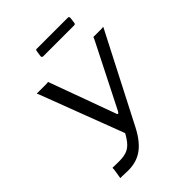

<svg xmlns="http://www.w3.org/2000/svg" viewBox="-263 -1069 1199 1199"><g transform="rotate(-45 337.0 -469.0)"><path d="M82 -1 92 -63Q93 -70 92.5 -75Q92 -80 94 -80L139 -79Q181 -78 209.5 -86Q238 -94 260.5 -117.5Q283 -141 305 -183L580 -727Q583 -734 584.5 -738.5Q586 -743 588 -742H658Q665 -742 669.5 -743Q674 -744 674 -742L374 -159Q328 -69 270 -31Q212 7 129 1L99 0Q92 0 87 0.5Q82 1 82 -1ZM309 -158 93 -726Q91 -733 88 -737Q85 -741 87 -742H171Q179 -742 183.5 -743Q188 -744 188 -742L349 -301Q352 -293 356 -293.5Q360 -294 366 -304L387 -296ZM569 -928 564 -888Q563 -882 560 -880Q557 -878 549 -878H279Q273 -878 270 -882Q267 -886 268 -892L274 -931Q275 -936 276.5 -938Q278 -940 281 -940H561Q564 -940 567 -935.5Q570 -931 569 -928Z"/></g></svg>

Font: Libre Franklin
Style: Italic
Weight: 400
Italic angle: -8°
Designer: Pablo Impallari, Rodrigo Fuenzalida, Nhung Nguyen
Foundry: Impallari Type
Version: Version 3.000